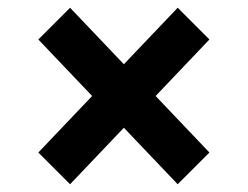

<svg xmlns="http://www.w3.org/2000/svg" viewBox="-20 -547 640 496"><path d="M300 -217 161 -71 79 -153 218 -299 79 -445 161 -527 300 -381 439 -527 521 -445 382 -299 521 -153 439 -71Z"/></svg>

Font: IBM Plex Sans Arabic
Style: Bold
Weight: 700
Designer: Mike Abbink, Paul van der Laan, Pieter van Rosmalen, Wael Morcos, Khajak Apelian
Foundry: Bold Monday
Version: Version 1.2